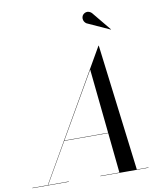

<svg xmlns="http://www.w3.org/2000/svg" viewBox="-147 -1058 974 1140"><g transform="rotate(-10 340.0 -487.5)"><path d="M47 0 488 -765H490L585 0H480L415 -634L49 0ZM-45 0V-2H175V0ZM365 0V-2H655V0ZM189 -244V-246H515V-244ZM577.5 -846.5 441 -908.5Q433 -913.5 428.2 -921.8Q423.5 -930 423.2 -939.8Q423 -949.5 427.5 -957.5Q431 -963.5 437.2 -968Q443.5 -972.5 451.2 -974Q459 -975.5 467.2 -973Q475.5 -970.5 483.5 -963L578.5 -847.5Z"/></g></svg>

Font: Bodoni Moda 96pt
Style: Italic
Weight: 400
Italic angle: -13°
Version: Version 2.004